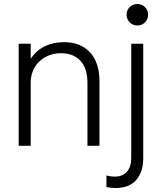

<svg xmlns="http://www.w3.org/2000/svg" viewBox="-20 -735 821 968"><path d="M74.2 -514.6H134.8V-441.4H137.2Q162.1 -480 205.1 -501.2Q248 -522.5 302.7 -522.5Q360.8 -522.5 401.1 -497.6Q441.4 -472.7 461.4 -429.4Q481.4 -386.2 481.4 -331.1V0H420.9V-317.4Q420.4 -390.6 385.5 -428.5Q350.6 -466.3 288.1 -466.8Q244.6 -466.8 209.7 -448Q174.8 -429.2 154.8 -395.5Q134.8 -361.8 134.8 -319.3V0H74.2ZM516.6 208V149.4Q535.6 155.3 558.6 155.3Q599.6 155.3 620.6 130.1Q641.6 105 641.6 62.5V-514.6H702.1V63.5Q702.1 130.9 667.2 171.9Q632.3 212.9 562.5 212.9Q539.1 212.9 516.6 208ZM618.2 -661.1Q618.2 -683.6 634 -699.2Q649.9 -714.8 672.9 -714.8Q695.3 -714.8 710.9 -699.2Q726.6 -683.6 726.6 -661.1Q726.6 -638.2 710.9 -622.3Q695.3 -606.4 672.9 -606.4Q649.9 -606.4 634 -622.3Q618.2 -638.2 618.2 -661.1Z"/></svg>

Font: Reddit Sans Fudge Light
Style: Regular
Weight: 300
Designer: Stephen Hutchings
Foundry: Reddit
Version: Version 1.013